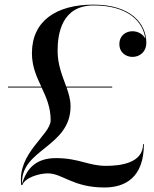

<svg xmlns="http://www.w3.org/2000/svg" viewBox="-20 -780 665 830"><path d="M118 -550C118 -492.5 138 -449 158.5 -405.5H14.5V-401.5H160C180 -359 199 -316 199 -260.5C199 -196.5 53 -118.5 72 20H76.5C86.5 -10.5 146 -30.5 187 -30.5C250 -30.5 295 30.5 431.5 30.5C520.5 30.5 602 -12 602 -157H598.5C598.5 -75 501 -63 438 -63C362 -63 321.5 -96.5 221.5 -96.5C140.5 -96.5 96 -56 75.5 14.5C68 -135.5 285 -143 285 -320.5C285 -348 277.5 -374.5 268 -401.5H465V-405.5H266.5C250 -451 229 -499 229 -560C229 -634 246.5 -756.5 385 -756.5C531.5 -756.5 599 -688 608 -612.5C599 -632.5 575.5 -645 552.5 -645C523 -645 496 -625 496 -590C496 -550 527.5 -534 552.5 -534C583 -534 612.5 -554.5 612.5 -595.5C612.5 -677.5 546 -760 384 -760C223 -760 118 -689.5 118 -550Z"/></svg>

Font: Bodoni* 48pt
Style: Regular
Weight: 400
Version: Version 2.3